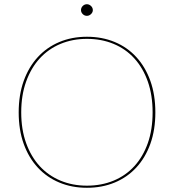

<svg xmlns="http://www.w3.org/2000/svg" viewBox="-20 -882 824 909"><path d="M715.5 -350Q715.5 -267 691.8 -201Q668 -135 625.2 -88.8Q582.5 -42.5 523 -17.8Q463.5 7 391.5 7Q320 7 260.8 -17.8Q201.5 -42.5 158.8 -88.8Q116 -135 92.2 -201Q68.5 -267 68.5 -350Q68.5 -432.5 92.2 -498.8Q116 -565 158.8 -611.5Q201.5 -658 260.8 -683Q320 -708 391.5 -708Q463.5 -708 523 -683.2Q582.5 -658.5 625.2 -612Q668 -565.5 691.8 -499.2Q715.5 -433 715.5 -350ZM702.5 -350Q702.5 -431.5 679.8 -496Q657 -560.5 616 -605.5Q575 -650.5 517.8 -674.2Q460.5 -698 391.5 -698Q323.5 -698 266.5 -674.2Q209.5 -650.5 168.2 -605.5Q127 -560.5 103.8 -496Q80.5 -431.5 80.5 -350Q80.5 -268.5 103.8 -204.2Q127 -140 168.2 -95.2Q209.5 -50.5 266.5 -26.8Q323.5 -3 391.5 -3Q460.5 -3 517.8 -26.8Q575 -50.5 616 -95.2Q657 -140 679.8 -204.2Q702.5 -268.5 702.5 -350ZM419.5 -834Q419.5 -823.5 410.8 -815.2Q402 -807 391.5 -807Q380 -807 371.8 -815.2Q363.5 -823.5 363.5 -834Q363.5 -845.5 371.8 -853.8Q380 -862 391.5 -862Q402 -862 410.8 -853.8Q419.5 -845.5 419.5 -834Z"/></svg>

Font: Lato 2
Style: Regular
Weight: 100
Designer: Lukasz Dziedzic with Adam Twardoch and Botio Nikoltchev
Foundry: tyPoland Lukasz Dziedzic
Version: Version 2.015; 2015-08-06; http://www.latofonts.com/